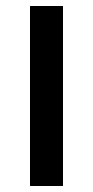

<svg xmlns="http://www.w3.org/2000/svg" viewBox="-20 -620 310 640"><path d="M190 0H80V-600H190Z"/></svg>

Font: Gauge Heavy
Style: Heavy
Weight: 900
Designer: Daniel Pimley
Foundry: Daniel Pimley
Version: Version 2.0